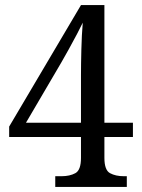

<svg xmlns="http://www.w3.org/2000/svg" viewBox="-20 -734 556 754"><path d="M197 0V-42H222Q254 -42 276 -54Q298 -66 298 -114V-196H16V-237L298 -714H390V-252H502V-196H390V-114Q390 -66 412 -54Q434 -42 466 -42H478V0ZM82 -252H298V-438Q298 -482 299.5 -540Q301 -598 305 -645Q298 -630 282.5 -600.5Q267 -571 249.5 -539.5Q232 -508 221 -489Z"/></svg>

Font: Noto Serif Myanmar SemiCondensed
Style: Regular
Weight: 400
Width: 4
Designer: Ben Mitchell and the Monotype Design Team
Foundry: Monotype Imaging Inc.
Version: Version 2.106; ttfautohint (v1.8.4.7-5d5b)